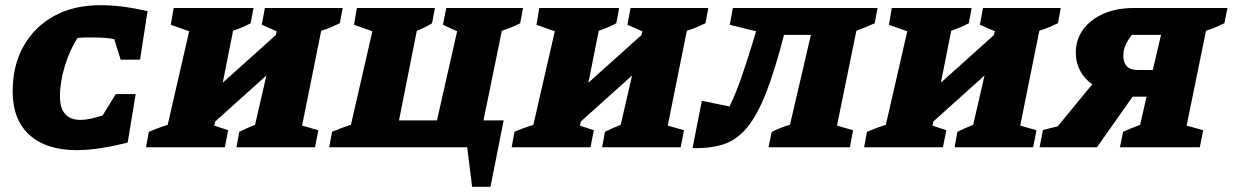

<svg xmlns="http://www.w3.org/2000/svg" viewBox="-20 -570 4770 743"><path d="M277 11Q159 11 94 -48Q29 -107 29 -216Q29 -317 71.5 -392Q114 -467 190 -508.5Q266 -550 369 -550Q450 -550 551 -527L522 -339H447L422 -419Q386 -425 342 -425Q327 -425 311.5 -425Q296 -425 280 -423Q250 -377 231 -315Q212 -253 212 -197Q212 -106 292 -106Q324 -106 377 -123L428 -206H505L474 -18Q417 -4 368 3.5Q319 11 277 11Z M545 0 556 -60Q576 -68 588.5 -73Q601 -78 629 -87L712 -449L641 -474L652 -539H961L950 -480Q920 -464 882 -451L842 -250L1047 -434L1051 -449L993 -474L1005 -539H1306L1295 -480Q1280 -473 1261.5 -465Q1243 -457 1223 -451L1149 -84L1212 -66L1199 0H895L906 -60Q920 -67 936 -74Q952 -81 967 -87L1011 -278L813 -100L809 -84L863 -66L850 0Z M1254 0 1265 -60Q1285 -68 1297.5 -73Q1310 -78 1338 -87L1421 -449L1350 -474L1361 -539H1663L1652 -480Q1639 -472 1624 -464.5Q1609 -457 1593 -451L1524 -104H1671L1749 -449L1694 -474L1707 -539H2004L1993 -480Q1975 -471 1958 -464Q1941 -457 1922 -451L1851 -104H1929L1878 153H1807L1788 0Z M1960 0 1971 -60Q1991 -68 2003.5 -73Q2016 -78 2044 -87L2127 -449L2056 -474L2067 -539H2376L2365 -480Q2335 -464 2297 -451L2257 -250L2462 -434L2466 -449L2408 -474L2420 -539H2721L2710 -480Q2695 -473 2676.5 -465Q2658 -457 2638 -451L2564 -84L2627 -66L2614 0H2310L2321 -60Q2335 -67 2351 -74Q2367 -81 2382 -87L2426 -278L2228 -100L2224 -84L2278 -66L2265 0Z M2660 3 2696 -180 2803 -158Q2828 -208 2852.5 -280.5Q2877 -353 2898 -422L2906 -449L2804 -474L2816 -539H3376L3365 -480Q3345 -471 3328.5 -464.5Q3312 -458 3294 -451L3219 -84L3281 -66L3269 0H2954L2966 -59Q2980 -67 3001 -75Q3022 -83 3037 -87L3118 -435H3014Q2979 -299 2945 -212Q2911 -125 2871.5 -77Q2832 -29 2781 -12Q2730 5 2660 3Z M3324 0 3335 -60Q3355 -68 3367.5 -73Q3380 -78 3408 -87L3491 -449L3420 -474L3431 -539H3740L3729 -480Q3699 -464 3661 -451L3621 -250L3826 -434L3830 -449L3772 -474L3784 -539H4085L4074 -480Q4059 -473 4040.5 -465Q4022 -457 4002 -451L3928 -84L3991 -66L3978 0H3674L3685 -60Q3699 -67 3715 -74Q3731 -81 3746 -87L3790 -278L3592 -100L3588 -84L3642 -66L3629 0Z M4003 0 4016 -67 4073 -81 4207 -244Q4177 -264 4160 -296Q4143 -328 4143 -366Q4143 -416 4171 -455Q4199 -494 4249.5 -516.5Q4300 -539 4367 -539H4730L4718 -480Q4702 -473 4686 -465.5Q4670 -458 4647 -451L4572 -84L4636 -66L4623 0H4314L4326 -60Q4342 -67 4358.5 -74Q4375 -81 4392 -87L4417 -196H4363L4225 0ZM4384 -299H4441L4473 -435H4360Q4327 -393 4327 -355Q4327 -299 4384 -299Z"/></svg>

Font: Piazzolla SC ExtraBold
Style: Italic
Weight: 800
Italic angle: -11.3°
Designer: Juan Pablo del Peral
Foundry: Huerta Tipografica
Version: Version 1.330